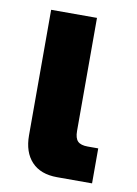

<svg xmlns="http://www.w3.org/2000/svg" viewBox="-67 -581 447 627"><g transform="rotate(10 156.0 -267.5)"><path d="M52 -119V-535H204V-160Q204 -136 214 -126Q224 -116 247 -116H282V0H166Q111 0 81.5 -31.5Q52 -63 52 -119Z"/></g></svg>

Font: Prompt SemiBold
Style: Regular
Weight: 600
Designer: Katatrad Team
Foundry: CadsonDemak
Version: Version 1.000